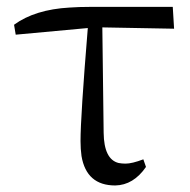

<svg xmlns="http://www.w3.org/2000/svg" viewBox="-20 -534 561 567"><path d="M282.2 -453.1 286.1 -141.6Q287.1 -63.5 330.1 -52.7Q339.8 -50.8 350.6 -50.8Q370.1 -50.8 403.3 -63.5L411.1 -41Q374 12.7 320.3 13.7Q235.4 13.7 220.7 -73.2Q217.8 -93.8 217.8 -117.2Q217.8 -189.5 239.3 -451.2L26.4 -431.6L21.5 -460.9Q83 -505.9 185.5 -511.7Q212.9 -513.7 248 -513.7H490.2L494.1 -449.2Z"/></svg>

Font: GenYoMin JP Regular
Style: Regular
Weight: 400
Version: Version 1.001;PS 1;hotconv 16.6.51;makeotf.lib2.5.65220 DEVE